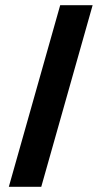

<svg xmlns="http://www.w3.org/2000/svg" viewBox="-20 -720 391 740"><path d="M14 0H139L337 -700H212Z"/></svg>

Font: Pescante Normal
Style: Regular
Weight: 400
Designer: Ariel Martín Pérez
Foundry: Tunera Type Foundry
Version: Version 1.000;FEAKit 1.0